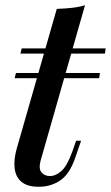

<svg xmlns="http://www.w3.org/2000/svg" viewBox="-20 -700 424 734"><path d="M362 -421 359 -401H36L41 -421ZM384 -515 381 -495H58L63 -515ZM135 -85Q127 -54 139 -40.5Q151 -27 171 -27Q193 -27 215 -46.5Q237 -66 257 -122L271 -162H290L269 -101Q248 -37 212 -11.5Q176 14 128 14Q85 14 62.5 -4.5Q40 -23 36 -56.5Q32 -90 44 -132L197 -666Q227 -667 254.5 -670Q282 -673 305 -680Z"/></svg>

Font: Playfair Display Medium
Style: Italic
Weight: 500
Italic angle: -14°
Designer: Claus Eggers Sørensen
Foundry: Claus Eggers Sørensen
Version: Version 1.203